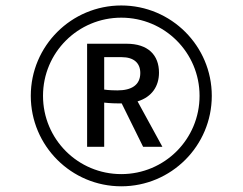

<svg xmlns="http://www.w3.org/2000/svg" viewBox="-20 -672 873 691"><path d="M90.8 -327.1C90.8 -147 236.8 -1.5 416.5 -1.5C596.2 -1.5 742.2 -147 742.2 -327.1C742.2 -506.8 596.2 -652.3 416.5 -652.3C236.8 -652.3 90.8 -506.8 90.8 -327.1ZM134.8 -327.1C134.8 -482.9 260.7 -608.4 416.5 -608.4C572.3 -608.4 698.2 -482.9 698.2 -327.1C698.2 -170.9 572.3 -45.4 416.5 -45.4C260.7 -45.4 134.8 -170.9 134.8 -327.1ZM293.5 -143.6H355V-302.7C355 -302.7 377.4 -299.8 409.2 -299.8H418L495.1 -143.6H564.5L475.1 -307.1C527.3 -323.2 552.2 -362.3 552.2 -410.6C552.2 -473.6 513.2 -514.6 435.5 -514.6H293.5ZM355 -349.6V-466.3H418C460.9 -466.3 484.9 -445.8 484.9 -409.2C484.9 -366.2 453.6 -346.7 402.8 -346.7C372.6 -346.7 355 -349.6 355 -349.6Z"/></svg>

Font: Basic
Style: Regular
Weight: 400
Designer: Magnus Gaarde
Foundry: Magnus Gaarde
Version: Version 1.001